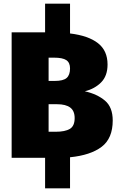

<svg xmlns="http://www.w3.org/2000/svg" viewBox="-20 -854 645 1039"><path d="M359 -3V165H224V0H43V-679H224V-834H359V-673Q458 -661 510 -620.5Q562 -580 562 -505Q562 -443 527 -408Q492 -373 439 -360Q506 -345 548 -309.5Q590 -274 590 -202Q590 -105 530 -59.5Q470 -14 359 -3ZM272 -542H243V-416H276Q322 -416 340.5 -432Q359 -448 359 -484Q359 -515 339 -528.5Q319 -542 272 -542ZM384 -215Q384 -254 360 -272Q336 -290 289 -290H243V-141H281Q332 -141 358 -156.5Q384 -172 384 -215Z"/></svg>

Font: FiraGO Heavy
Style: Regular
Weight: 900
Designer: bBox Type
Foundry: bBox Type GmbH
Version: Version 1.001